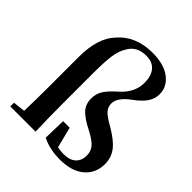

<svg xmlns="http://www.w3.org/2000/svg" viewBox="-225 -982 1150 1150"><g transform="rotate(45 350.0 -407.0)"><path d="M111.3 -235.4V-497.1Q111.3 -658.2 183.6 -735.4Q263.7 -830.1 407.2 -830.1Q503.9 -830.1 558.1 -788.6Q612.3 -747.1 612.3 -684.6Q612.3 -644.5 589.4 -611.3Q566.4 -578.1 517.6 -543Q446.3 -490.2 446.3 -440.4Q446.3 -410.2 465.8 -388.7Q485.4 -367.2 543 -335Q616.2 -292 646.5 -251Q676.8 -210 676.8 -157.2Q676.8 -79.1 621.1 -31.7Q565.4 15.6 465.8 15.6Q378.9 15.6 313.5 -17.6L317.4 -161.1H373L406.2 -29.3Q429.7 -23.4 457 -23.4Q510.7 -23.4 537.1 -48.3Q563.5 -73.2 563.5 -115.2Q563.5 -151.4 542.5 -176.8Q521.5 -202.1 464.8 -231.4Q400.4 -263.7 370.1 -294.9Q339.8 -326.2 339.8 -376Q339.8 -418 361.3 -450.2Q382.8 -482.4 428.7 -522.5Q500 -585.9 500 -668.9Q500 -725.6 473.1 -758.3Q446.3 -791 391.6 -791Q310.5 -791 276.4 -724.6Q255.9 -690.4 248.5 -637.7Q241.2 -585 241.2 -484.4V-235.4Q241.2 -104.5 245.1 0H31.2V-31.2L108.4 -40Q111.3 -136.7 111.3 -235.4Z"/></g></svg>

Font: GenYoMin TW TTF Bold
Style: Regular
Weight: 700
Version: Version 1.300